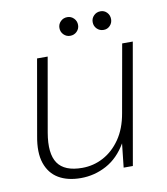

<svg xmlns="http://www.w3.org/2000/svg" viewBox="-77 -725 696 802"><g transform="rotate(-10 270.5 -324.0)"><path d="M202 12Q146 12 108 -10.5Q70 -33 54.5 -78.5Q39 -124 52 -193L108 -512H153L98 -199Q83 -112 111.5 -70.5Q140 -29 215 -29Q263 -29 305 -51.5Q347 -74 377 -117.5Q407 -161 418 -225L469 -512H514L424 0H385L396 -101Q362 -43 311 -15.5Q260 12 202 12ZM261 -581Q245 -581 233.5 -592.5Q222 -604 222 -621Q222 -637 233.5 -648.5Q245 -660 262 -660Q278 -660 289.5 -648.5Q301 -637 301 -620Q301 -604 289.5 -592.5Q278 -581 261 -581ZM403 -581Q386 -581 374.5 -592.5Q363 -604 363 -621Q363 -637 374.5 -648.5Q386 -660 403 -660Q419 -660 430 -648.5Q441 -637 441 -620Q441 -604 430 -592.5Q419 -581 403 -581Z"/></g></svg>

Font: DM Sans 12pt ExtraLight
Style: Italic
Weight: 250
Italic angle: -10°
Version: Version 4.004;gftools[0.9.30]